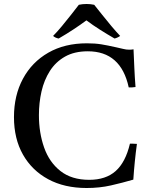

<svg xmlns="http://www.w3.org/2000/svg" viewBox="-20 -928 761 962"><path d="M666 -207Q654 -119 648 -28Q593 -12 536 1Q479 14 414 14Q303 14 221.5 -30Q140 -74 95 -153.5Q50 -233 50 -341Q50 -450 95 -533.5Q140 -617 222 -664Q304 -711 415 -711Q456 -711 487 -706Q518 -701 562 -691Q582 -687 597 -683Q612 -679 628 -679Q633 -679 639 -679.5Q645 -680 649 -681Q651 -637 653 -590Q655 -543 659 -492Q639 -489 625 -490Q586 -671 420 -671Q353 -671 306 -644.5Q259 -618 230 -572.5Q201 -527 188 -470Q175 -413 175 -351Q175 -263 201 -189Q227 -115 283 -71Q339 -27 427 -27Q510 -27 559.5 -71Q609 -115 631 -208Q639 -208 647.5 -208Q656 -208 666 -207ZM413 -826Q382 -803 347 -780Q312 -757 274 -735Q257 -738 246 -748Q267 -769 290.5 -797.5Q314 -826 336.5 -854.5Q359 -883 375 -904Q383 -906 393.5 -907Q404 -908 414 -908Q423 -908 433.5 -907Q444 -906 452 -904Q469 -883 491.5 -854.5Q514 -826 538 -797.5Q562 -769 582 -748Q570 -739 554 -735Q516 -757 480.5 -779.5Q445 -802 413 -826Z"/></svg>

Font: Tiro Gurmukhi
Style: Regular
Weight: 400
Designer: Gurmukhi: John Hudson & Fiona Ross. Latin: John Hudson.
Foundry: Tiro Typeworks Ltd.
Version: Version 1.52